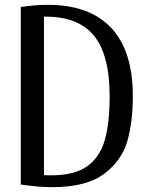

<svg xmlns="http://www.w3.org/2000/svg" viewBox="-20 -783 616 795"><path d="M162 -58V-714Q302 -716 368 -636.5Q434 -557 434 -385Q434 -273 413.5 -202Q393 -131 340 -94Q287 -57 192 -57Q172 -57 162 -58ZM66 -754V-19Q141 -8 196 -8Q338 -8 411.5 -63.5Q485 -119 507.5 -199.5Q530 -280 530 -385Q530 -572 440.5 -667.5Q351 -763 178 -763Q126 -763 66 -754Z"/></svg>

Font: LXGW Marker Gothic
Style: Regular
Weight: 400
Version: Version 1.001